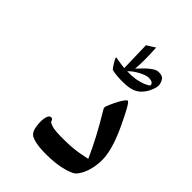

<svg xmlns="http://www.w3.org/2000/svg" viewBox="-199 -712 827 827"><g transform="rotate(45 214.5 -299.0)"><path d="M373 8.8Q314.9 33.7 220.7 30.8Q173.3 29.3 147.5 16.1Q129.4 4.9 125.5 -28.1Q121.6 -61 127.2 -79.6Q132.8 -98.1 143.6 -97.4Q154.3 -96.7 155.8 -85.4Q156.7 -80.1 176.5 -73.7Q196.3 -67.4 251 -67.9Q305.7 -68.4 343 -75.7Q380.4 -83 382.8 -83.5Q343.3 -173.3 280.3 -276.9Q273.4 -287.6 275.9 -295.4Q292.5 -336.9 306.6 -359.4Q320.8 -381.8 326.2 -381.3Q337.4 -380.4 385 -277.8Q432.6 -175.3 428.7 -111.6Q424.8 -47.9 396.5 -9.3Q387.7 2.9 373 8.8ZM215.8 -469.7 212.4 -605.5Q221.7 -610.8 231.4 -617.2Q241.2 -623.5 250.5 -629.4Q255.4 -547.4 250.5 -501Q304.7 -561.5 330.1 -562.7Q355.5 -564 364 -551.3Q372.6 -538.6 374 -523.9Q375.5 -509.3 361.8 -480.5Q338.4 -435.5 296.9 -427.2Q276.4 -422.4 243.9 -422.9Q211.4 -423.3 187.5 -429.2Q183.6 -430.2 168.9 -454.1Q154.3 -478 160.6 -478Q161.1 -478 177.7 -474.9Q194.3 -471.7 215.8 -469.7ZM234.9 -469.2Q285.2 -466.8 326.2 -483.4Q341.3 -489.3 348.6 -496.6Q348.6 -515.6 318.4 -515.1Q303.2 -514.6 276.4 -500.2Q249.5 -485.8 234.9 -469.2Z"/></g></svg>

Font: Amiri Typewriter
Style: Bold
Weight: 700
Monospace: yes
Designer: Khaled Hosny
Version: Version 1.1